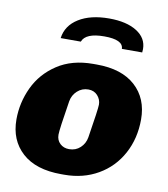

<svg xmlns="http://www.w3.org/2000/svg" viewBox="-84 -813 781 893"><g transform="rotate(10 306.5 -366.0)"><path d="M587 -305Q587 -215 548 -143Q509 -71 439 -30.5Q369 10 280 10H265Q145 10 80.5 -48.5Q16 -107 16 -205Q16 -284 50 -356.5Q84 -429 153.5 -475Q223 -521 323 -521H340Q458 -521 522.5 -462.5Q587 -404 587 -305ZM243 -330Q221 -194 221 -169Q221 -143 238 -127Q255 -111 281 -111Q312 -111 333.5 -131Q355 -151 360 -181Q382 -318 382 -339Q382 -363 365.5 -381.5Q349 -400 322 -400Q292 -400 270 -380Q248 -360 243 -330ZM539 -629Q539 -618 538 -613H442Q441 -656 352 -656Q264 -656 248 -613H153Q161 -673 216.5 -707.5Q272 -742 360 -742Q442 -742 490.5 -711.5Q539 -681 539 -629Z"/></g></svg>

Font: Chivo Black Italic
Style: Regular
Weight: 900
Italic angle: -8.05°
Designer: Hector Gatti
Foundry: Omnibus-Type
Version: Version 1.007